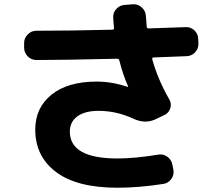

<svg xmlns="http://www.w3.org/2000/svg" viewBox="-20 -824 1040 899"><path d="M150 -543Q127 -543 110 -560Q93 -577 93 -600V-623Q93 -646 110 -663Q127 -680 150 -680Q307 -680 507 -685Q514 -685 514 -694Q512 -708 510 -742Q509 -765 524.5 -782Q540 -799 563 -801L603 -804Q626 -805 643.5 -789.5Q661 -774 663 -751Q665 -717 667 -699Q667 -691 677 -691Q848 -697 850 -697Q873 -698 890 -682Q907 -666 908 -643L909 -620Q910 -597 894 -579.5Q878 -562 855 -561L699 -555Q691 -555 693 -546Q719 -452 773 -358Q784 -339 777.5 -317.5Q771 -296 751 -286L707 -265Q659 -243 605 -268Q525 -305 442 -305Q377 -305 342 -279Q307 -253 307 -208Q307 -82 530 -82Q611 -82 721 -100Q744 -104 763 -90.5Q782 -77 787 -54L792 -29Q796 -6 782.5 13.5Q769 33 746 37Q631 55 530 55Q340 55 242.5 -18.5Q145 -92 145 -217Q145 -319 221 -380.5Q297 -442 433 -442Q505 -442 578 -417L580 -418V-419Q555 -476 539 -540Q537 -549 528 -549Q274 -543 150 -543Z"/></svg>

Font: Rounded Mplus 1c ExtraBold
Style: Regular
Weight: 800
Version: Version 1.059.20150529